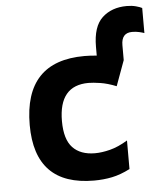

<svg xmlns="http://www.w3.org/2000/svg" viewBox="-54 -812 733 870"><g transform="rotate(-5 312.0 -377.5)"><path d="M503 -28V-158Q460 -132 422.5 -122.5Q385 -113 354 -113Q288 -113 252.5 -150.5Q217 -188 217 -271Q217 -433 352 -433Q372 -433 405 -428Q438 -423 478 -407L520 -522V-590Q520 -646 569 -646Q586 -646 601 -642.5Q616 -639 624 -636V-750Q615 -755 596.5 -760Q578 -765 555 -765Q486 -765 443 -725Q400 -685 400 -593V-553Q372 -556 344 -556Q70 -556 70 -266Q70 10 339 10Q382 10 421 2Q460 -6 503 -28Z"/></g></svg>

Font: Noto Sans Mono UI
Style: Bold
Weight: 700
Designer: Monotype Design team
Foundry: Monotype Imaging Inc.
Version: 1.000